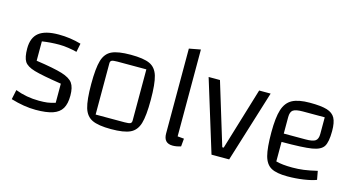

<svg xmlns="http://www.w3.org/2000/svg" viewBox="-74 -971 2411 1292"><g transform="rotate(15 1131.5 -325.0)"><path d="M243 -515Q323 -515 399 -493L387 -433Q361 -440 326.5 -445Q292 -450 264 -450Q202 -450 144 -441V-306Q269 -288 326 -270.5Q383 -253 403.5 -224Q424 -195 424 -138Q424 -81 404.5 -48Q385 -15 341 0Q297 15 222 15Q142 15 49 -13L63 -80Q141 -50 228 -50Q263 -50 286 -53Q309 -56 341 -66V-199Q205 -220 150.5 -236Q96 -252 78.5 -280Q61 -308 61 -370Q61 -445 105 -480Q149 -515 243 -515Z M539 -250Q539 -361 555 -414.5Q571 -468 614 -488.5Q657 -509 746 -509Q836 -509 879 -489Q922 -469 938 -415.5Q954 -362 954 -250Q954 -139 938 -85.5Q922 -32 878.5 -11.5Q835 9 746 9Q657 9 614 -11.5Q571 -32 555 -85.5Q539 -139 539 -250ZM822 -59Q852 -59 862 -64Q872 -69 872 -84V-441H671Q641 -441 631 -436Q621 -431 621 -416V-59Z M1237 -56 1232 -1Q1202 9 1175 9Q1112 9 1112 -59V-650L1192 -665V-60Z M1369 -500 1501 -67H1511L1642 -500H1722L1567 0H1444L1290 -500Z M2163 -80 2174 -20Q2140 -7 2086 1Q2032 9 1974 9Q1898 9 1860.5 -12Q1823 -33 1808.5 -87.5Q1794 -142 1794 -250Q1794 -353 1811.5 -408Q1829 -463 1871.5 -486Q1914 -509 1994 -509Q2073 -509 2113.5 -496.5Q2154 -484 2170.5 -453.5Q2187 -423 2187 -363Q2187 -287 2167.5 -256Q2148 -225 2087 -215Q2026 -205 1877 -205V-69Q1920 -57 1991 -57Q2032 -57 2070 -62Q2108 -67 2163 -80ZM1877 -378V-263H2028Q2079 -263 2097 -276Q2115 -289 2115 -324V-440H1963Q1913 -440 1895 -427Q1877 -414 1877 -378Z"/></g></svg>

Font: Changa Light
Style: Regular
Weight: 300
Designer: Eduardo Rodriguez Tunni
Foundry: Eduardo Rodriguez Tunni
Version: Version 2.002; ttfautohint (v1.5) -l 8 -r 50 -G 110 -x 14 -H